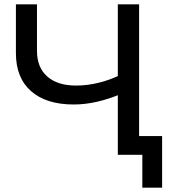

<svg xmlns="http://www.w3.org/2000/svg" viewBox="-20 -720 803 893"><path d="M545 -284Q486 -259 430.5 -246.5Q375 -234 323 -234Q195 -234 124.5 -296Q54 -358 54 -473V-700H152V-484Q152 -406 200 -364Q248 -322 334 -322Q385 -322 438.5 -335Q492 -348 543 -373ZM528 0V-700H627V0ZM642 153V-26L667 0H529V-87H734V153Z"/></svg>

Font: MOST Montserrat Medium
Style: Regular
Weight: 500
Designer: Julieta Ulanovsky
Foundry: Julieta Ulanovsky
Version: Version 8.000;March 11, 2024;FontCreator 15.0.0.2926 64-bit